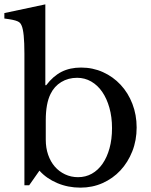

<svg xmlns="http://www.w3.org/2000/svg" viewBox="-21 -850 695 881"><path d="M189 -209Q189 -171 200 -139.5Q211 -108 230.5 -85.5Q250 -63 277.5 -50Q305 -37 337 -37Q372 -37 400.5 -53Q429 -69 449.5 -98.5Q470 -128 481.5 -169.5Q493 -211 493 -262Q493 -313 481 -355.5Q469 -398 448 -428.5Q427 -459 397.5 -476Q368 -493 333 -493Q292 -493 260 -473.5Q228 -454 211 -419Q189 -375 189 -298ZM187 -459H191Q223 -501 261.5 -520.5Q300 -540 351 -540Q405 -540 451.5 -519Q498 -498 532.5 -461Q567 -424 586.5 -373.5Q606 -323 606 -265Q606 -206 586 -155.5Q566 -105 531.5 -68Q497 -31 450 -10Q403 11 348 11Q291 11 241.5 -10Q192 -31 160 -67L113 0H91V-604Q91 -705 78 -733Q75 -740 71 -744.5Q67 -749 59 -752.5Q51 -756 37 -759Q23 -762 -1 -765V-790L187 -830Z"/></svg>

Font: Libre Baskerville
Style: Regular
Weight: 400
Designer: Pablo Impallari, Rodrigo Fuenzalida
Foundry: Pablo Impallari, Rodrigo Fuenzalida
Version: Version 1.000; ttfautohint (v0.93) -l 8 -r 50 -G 200 -x 14 -